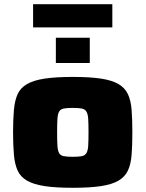

<svg xmlns="http://www.w3.org/2000/svg" viewBox="-20 -883 691 911"><path d="M325 8Q244 8 191.5 0Q139 -8 108 -26Q77 -44 63.5 -74Q50 -104 46 -149Q42 -194 42 -255Q42 -316 46 -361Q50 -406 63.5 -436Q77 -466 108 -484Q139 -502 191.5 -510Q244 -518 325 -518Q407 -518 459.5 -510Q512 -502 542.5 -484Q573 -466 587 -436Q601 -406 604.5 -361.5Q608 -317 608 -255Q608 -194 604.5 -149Q601 -104 587 -74Q573 -44 542.5 -26Q512 -8 459.5 0Q407 8 325 8ZM325 -139Q353 -139 368 -142Q383 -145 390 -156.5Q397 -168 398.5 -191.5Q400 -215 400 -255Q400 -296 398.5 -319Q397 -342 390 -353.5Q383 -365 368 -368Q353 -371 325 -371Q298 -371 282.5 -368Q267 -365 260.5 -353.5Q254 -342 252.5 -319Q251 -296 251 -255Q251 -215 252.5 -191.5Q254 -168 260.5 -156.5Q267 -145 283 -142Q299 -139 325 -139ZM245 -584V-704H406V-584ZM137 -753V-863H513V-753Z"/></svg>

Font: Saira Expanded ExtraBold
Style: Regular
Weight: 800
Width: 7
Designer: Hector Gatti with collaboration of the Omnibus-Type team
Foundry: Omnibus-Type
Version: Version 1.101